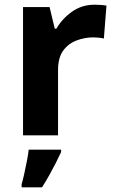

<svg xmlns="http://www.w3.org/2000/svg" viewBox="-20 -576 494 817"><path d="M383 -556Q394 -556 409 -555Q424 -554 433 -552L422 -412Q415 -414 401.5 -415.5Q388 -417 378 -417Q340 -417 305 -403.5Q270 -390 248.5 -360Q227 -330 227 -278V0H78V-546H191L213 -454H220Q244 -496 286 -526Q328 -556 383 -556ZM240 71Q230 93 217.5 117.5Q205 142 190.5 168Q176 194 159 221H72V208Q78 188 83.5 162Q89 136 94.5 109Q100 82 102 61H240Z"/></svg>

Font: Noto Sans Sora Sompeng
Style: Bold
Weight: 700
Designer: Monotype Design Team. David Williams.
Foundry: Monotype Imaging Inc.
Version: Version 2.101